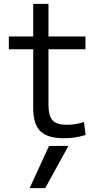

<svg xmlns="http://www.w3.org/2000/svg" viewBox="-20 -710 515 1000"><path d="M215.4 270H134.3L235.3 50H336.4ZM313.3 10Q227.6 10 190.3 -26.5Q153 -63 153 -146.7V-453.3H26V-520H153V-690H232.4V-520H425V-453.3H232.4V-166.7Q232.4 -107 253.4 -83.6Q274.4 -60.1 328 -60.1Q351.7 -60.1 374.5 -63.9Q397.3 -67.7 417.3 -74.7L426 -7Q396.3 2.3 368.8 6.2Q341.3 10 313.3 10Z"/></svg>

Font: M PLUS 1 Thin
Style: Regular
Weight: 100
Designer: Coji Morishita
Foundry: UNDERFOREST DESIGN
Version: Version 1.001